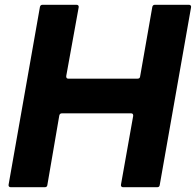

<svg xmlns="http://www.w3.org/2000/svg" viewBox="-20 -783 819 803"><path d="M178 -9Q177 0 167 0H25Q20 0 17.5 -3Q15 -6 16 -11L147 -754Q149 -763 158 -763H300Q305 -763 307.5 -760Q310 -757 309 -752L257 -465V-463Q257 -454 266 -454H555Q565 -454 566 -463L617 -754Q619 -763 628 -763H770Q775 -763 777.5 -760Q780 -757 779 -752L648 -9Q647 0 637 0H495Q490 0 487.5 -3Q485 -6 486 -11L537 -298V-300Q537 -309 528 -309H239Q230 -309 228 -300Z"/></svg>

Font: Open Sauce Two ExtraBold Italic
Style: Regular
Weight: 800
Italic angle: -10°
Designer: Alfredo Marco Pradil
Foundry: Creative Sauce Fz LLC
Version: Version 1.477